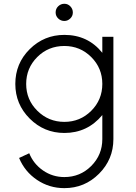

<svg xmlns="http://www.w3.org/2000/svg" viewBox="-20 -695 719 1018"><path d="M321.2 -583.8Q302.5 -583.8 288.8 -596.9Q275 -610 275 -628.8Q275 -648.8 288.8 -661.9Q302.5 -675 321.2 -675Q340 -675 353.1 -661.2Q366.2 -647.5 366.2 -628.8Q366.2 -610 352.5 -596.9Q338.8 -583.8 321.2 -583.8ZM522.5 -500H581.2V42.5Q581.2 150 505 226.2Q428.8 302.5 321.2 302.5Q241.2 302.5 176.2 258.8Q111.2 215 81.2 142.5L135 117.5Q157.5 173.8 208.1 208.8Q258.8 243.8 321.2 243.8Q405 243.8 463.8 185Q522.5 126.2 522.5 42.5V-85Q443.8 10 321.2 10Q213.8 10 137.5 -66.2Q61.2 -142.5 61.2 -250Q61.2 -358.8 137.5 -434.4Q213.8 -510 321.2 -510Q446.2 -510 522.5 -415ZM321.2 -451.2Q236.2 -451.2 177.5 -392.5Q118.8 -333.8 118.8 -250Q118.8 -166.2 178.1 -107.5Q237.5 -48.8 321.2 -48.8Q405 -48.8 463.8 -107.5Q522.5 -166.2 522.5 -250Q522.5 -333.8 463.8 -392.5Q405 -451.2 321.2 -451.2Z"/></svg>

Font: Now Light
Style: Regular
Weight: 300
Designer: Alfredo Marco Pradil
Foundry: Alfredo Marco Pradil
Version: Version 1.002;PS 001.002;hotconv 1.0.88;makeotf.lib2.5.64775